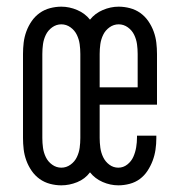

<svg xmlns="http://www.w3.org/2000/svg" viewBox="-20 -548 540 576"><path d="M164 8Q147 8 130 3.5Q113 -1 99 -11Q85 -21 75 -35.5Q65 -50 59 -66.5Q53 -83 51 -100Q49 -117 49 -134V-386Q49 -403 51 -420Q53 -437 59 -453.5Q65 -470 75 -484.5Q85 -499 99 -509Q113 -519 130 -523.5Q147 -528 164 -528Q188 -528 211.5 -518Q235 -508 250 -489Q265 -508 288.5 -518Q312 -528 336 -528Q353 -528 370 -523.5Q387 -519 401 -509Q415 -499 425 -484.5Q435 -470 441 -453.5Q447 -437 449 -420Q451 -403 451 -386V-234H279V-134Q279 -120 281 -105Q283 -90 289.5 -76.5Q296 -63 308 -54Q320 -45 335 -45Q350 -45 362 -54.5Q374 -64 380 -77.5Q386 -91 388.5 -106Q391 -121 391 -136V-141H449V-133Q449 -116 446.5 -99Q444 -82 438 -66Q432 -50 422.5 -35.5Q413 -21 399.5 -11Q386 -1 369 3.5Q352 8 335 8Q311 8 288 -2Q265 -12 250 -31Q235 -11 211.5 -1.5Q188 8 164 8ZM279 -286H393V-386Q393 -401 391 -415.5Q389 -430 382.5 -443.5Q376 -457 363.5 -466Q351 -475 336 -475Q321 -475 308.5 -466Q296 -457 289.5 -443.5Q283 -430 281 -415.5Q279 -401 279 -386ZM164 -45Q179 -45 191.5 -54Q204 -63 210.5 -76.5Q217 -90 219 -104.5Q221 -119 221 -134V-386Q221 -401 219 -415.5Q217 -430 210.5 -443.5Q204 -457 191.5 -466Q179 -475 164 -475Q149 -475 136.5 -466Q124 -457 117.5 -443.5Q111 -430 109 -415.5Q107 -401 107 -386V-134Q107 -119 109 -104.5Q111 -90 117.5 -76.5Q124 -63 136.5 -54Q149 -45 164 -45Z"/></svg>

Font: Iosevka Fixed SS04 Light
Style: Regular
Weight: 300
Monospace: yes
Designer: Belleve Invis
Foundry: Belleve Invis
Version: Version 32.5.0